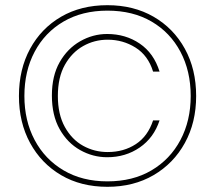

<svg xmlns="http://www.w3.org/2000/svg" viewBox="-20 -718 829 740"><path d="M394 2Q292 2 215.5 -43Q139 -88 96 -167Q53 -246 53 -348Q53 -451 96 -530Q139 -609 215.5 -653.5Q292 -698 394 -698Q495 -698 572 -653.5Q649 -609 692.5 -530Q736 -451 736 -348Q736 -246 692.5 -167Q649 -88 572 -43Q495 2 394 2ZM393 -112Q338 -112 289 -139.5Q240 -167 210 -220Q180 -273 180 -350Q180 -426 210 -478.5Q240 -531 289 -559Q338 -587 393 -587Q464 -587 518.5 -550Q573 -513 595 -442H570Q551 -504 502.5 -534.5Q454 -565 395 -565Q344 -565 300.5 -540.5Q257 -516 230 -468Q203 -420 203 -348Q203 -277 230 -228.5Q257 -180 300.5 -156Q344 -132 395 -132Q457 -132 503.5 -162.5Q550 -193 570 -254H595Q573 -187 518.5 -149.5Q464 -112 393 -112ZM394 -19Q492 -19 564 -61.5Q636 -104 675.5 -178.5Q715 -253 715 -348Q715 -444 675.5 -518.5Q636 -593 564 -635Q492 -677 394 -677Q297 -677 225 -635Q153 -593 113.5 -518.5Q74 -444 74 -348Q74 -253 113.5 -178.5Q153 -104 225 -61.5Q297 -19 394 -19Z"/></svg>

Font: DM Sans 24pt Thin
Style: Regular
Weight: 250
Designer: Colophon Foundry, Jonny Pinhorn
Foundry: Colophon Foundry
Version: Version 4.004;gftools[0.9.30]